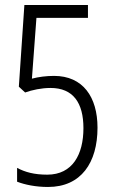

<svg xmlns="http://www.w3.org/2000/svg" viewBox="-20 -785 454 764"><path d="M171 -41C303 -41 368 -138 368 -277C368 -399 310 -483 195 -483C164 -483 133 -479 107 -472L125 -714H330V-765H77L55 -440L80 -417C108 -427 145 -435 181 -435C271 -435 312 -376 312 -275C312 -171 269 -90 168 -90C116 -90 80 -100 48 -117V-62C79 -50 122 -41 171 -41Z"/></svg>

Font: Noto Sans Tamil UI ExtraCondensed Light
Style: Regular
Weight: 300
Width: 2
Designer: Jelle Bosma - Monotype Design Team
Foundry: Monotype Imaging Inc.
Version: Version 2.004